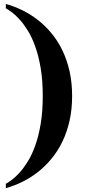

<svg xmlns="http://www.w3.org/2000/svg" viewBox="-20 -780 438 980"><path d="M9.8 158.2Q21.5 151.9 39.8 138.4Q58.1 125 79.1 102.1Q100.1 79.1 121.3 45.2Q142.6 11.2 159.7 -36.4Q176.8 -84 187.5 -146.7Q198.2 -209.5 198.2 -290Q198.2 -370.6 187.5 -433.1Q176.8 -495.6 159.7 -543.2Q142.6 -590.8 121.3 -624.8Q100.1 -658.7 79.1 -681.6Q58.1 -704.6 39.8 -718Q21.5 -731.4 9.8 -737.8V-759.8Q52.7 -748 94.5 -727.5Q136.2 -707 173.8 -677.7Q211.4 -648.4 243.4 -609.6Q275.4 -570.8 298.6 -522.7Q321.8 -474.6 335 -416.5Q348.1 -358.4 348.1 -290Q348.1 -221.7 335 -163.6Q321.8 -105.5 298.6 -57.4Q275.4 -9.3 243.4 29.5Q211.4 68.4 173.8 97.9Q136.2 127.4 94.5 147.9Q52.7 168.5 9.8 180.2Z"/></svg>

Font: Berkshire Swash
Style: Regular
Weight: 400
Designer: Astigmatic (AOETI)
Foundry: Astigmatic (AOETI)
Version: Version 1.001